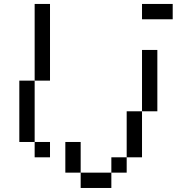

<svg xmlns="http://www.w3.org/2000/svg" viewBox="-20 -789 963 963"><path d="M384.6 153.8V76.9H538.5V153.8ZM538.5 76.9V0H615.4V76.9ZM307.7 76.9V-76.9H384.6V76.9ZM615.4 0V-230.8H692.3V0ZM692.3 -230.8V-538.5H769.2V-230.8ZM692.3 -692.3V-769.2H846.2V-692.3ZM153.8 0V-76.9H230.8V0ZM76.9 -76.9V-384.6H153.8V-76.9ZM153.8 -384.6V-769.2H230.8V-384.6Z"/></svg>

Font: Mintsoda - Lime Green 13x16
Style: Regular
Weight: 400
Designer: Mintsoda-15
Version: Version 1.0